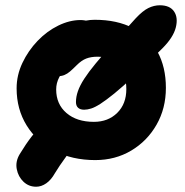

<svg xmlns="http://www.w3.org/2000/svg" viewBox="-20 -595 702 728"><path d="M341 12Q254 12 186.5 -23Q119 -58 81 -119.5Q43 -181 43 -260Q43 -310 65 -356.5Q87 -403 122.5 -440Q158 -477 201 -498Q244 -519 285 -519Q302 -519 317 -513.5Q332 -508 341.5 -496Q351 -484 351 -464Q351 -432 336.5 -407.5Q322 -383 277 -367Q254 -358 235 -341Q216 -324 204.5 -302Q193 -280 193 -256Q193 -200 232 -166.5Q271 -133 336 -133Q390 -133 424.5 -167Q459 -201 459 -257Q459 -314 429 -347Q399 -380 350 -380Q325 -380 307 -373Q289 -366 271 -348Q256 -333 245.5 -324Q235 -315 224 -310.5Q213 -306 198 -306Q180 -306 166.5 -320Q153 -334 153 -373Q153 -398 169.5 -424.5Q186 -451 212.5 -472.5Q239 -494 272 -507Q305 -520 339 -520Q424 -520 484.5 -488.5Q545 -457 577 -399Q609 -341 609 -262Q609 -184 573.5 -122Q538 -60 477.5 -24Q417 12 341 12ZM299 -179Q284 -179 276 -186.5Q268 -194 268 -208Q268 -228 275.5 -249.5Q283 -271 299.5 -296.5Q316 -322 342.5 -354Q369 -386 406.5 -428Q444 -470 494 -525Q521 -554 542.5 -564.5Q564 -575 586 -575Q624 -575 640 -551.5Q656 -528 646.5 -490.5Q637 -453 596 -412Q534 -350 489.5 -308Q445 -266 413.5 -240.5Q382 -215 361 -201.5Q340 -188 325.5 -183.5Q311 -179 299 -179ZM117 113Q89 113 69 94Q49 75 43.5 46Q38 17 55 -11Q78 -49 100.5 -78Q123 -107 145.5 -124Q168 -141 191 -141Q223 -141 244 -124.5Q265 -108 265 -67Q265 -54 253.5 -35Q242 -16 224.5 7.5Q207 31 188 62Q174 87 155.5 100Q137 113 117 113Z"/></svg>

Font: Shantell Sans
Style: Bold
Weight: 700
Designer: Stephen Nixon, Anya Danilova, Shantell Martin
Foundry: Arrow Type
Version: Version 1.011;[c5ecc13dd]